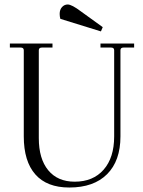

<svg xmlns="http://www.w3.org/2000/svg" viewBox="-20 -824 639 856"><path d="M430 -684 249 -740Q246 -751 246 -762Q246 -781 256.5 -792.5Q267 -804 282 -804Q300 -804 341 -773L438 -703ZM289 12Q189 12 137.5 -46.5Q86 -105 86 -216V-600Q86 -612 72 -612H24V-630H214V-612H167Q153 -612 153 -600V-208Q153 -116 195 -65Q237 -14 313 -14Q395 -14 442 -67.5Q489 -121 489 -216V-600Q489 -612 475 -612H428V-630H578V-612H531Q517 -612 517 -600V-216Q517 -107 457.5 -47.5Q398 12 289 12Z"/></svg>

Font: Arapey Thin
Style: Regular
Weight: 100
Designer: Eduardo Rodriguez Tunni
Foundry: Eduardo Rodriguez Tunni
Version: Version 4.000;hotconv 1.0.109;makeotfexe 2.5.65596